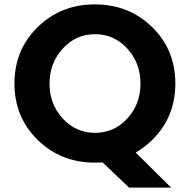

<svg xmlns="http://www.w3.org/2000/svg" viewBox="-20 -735 866 876"><path d="M413 7Q258 7 152 -96.5Q46 -200 46 -354Q46 -508 152 -611.5Q258 -715 413 -715Q568 -715 674 -611.5Q780 -508 780 -354Q780 -200 674 -96Q639 -62 599 -39L761 121H569L448 6Q431 7 413 7ZM621 -353.5Q621 -447 561 -513Q501 -579 413.5 -579Q326 -579 266 -513Q206 -447 206 -353.5Q206 -260 266 -194.5Q326 -129 413.5 -129Q501 -129 561 -194.5Q621 -260 621 -353.5Z"/></svg>

Font: Montreal
Style: Bold
Weight: 700
Designer: Julieta Ulanovsky, usr_local_share
Foundry: Julieta Ulanovsky, usr_local_share
Version: Version 2.001